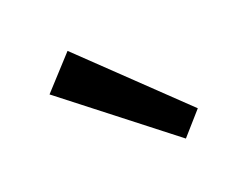

<svg xmlns="http://www.w3.org/2000/svg" viewBox="-43 -866 395 308"><g transform="rotate(-15 154.5 -712.5)"><path d="M87 -805 265 -662 234 -620 41 -745Z"/></g></svg>

Font: Bitter
Style: Regular
Weight: 400
Designer: Sol Matas, and Bitter project Authors
Foundry: Sol Matas
Version: Version 2.001